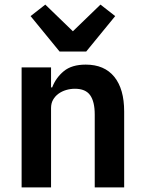

<svg xmlns="http://www.w3.org/2000/svg" viewBox="-20 -815 628 835"><path d="M74 0V-522H202V-435H207Q223 -477 257.5 -505.5Q292 -534 353 -534Q434 -534 477 -481Q520 -428 520 -330V0H392V-317Q392 -373 372 -401Q352 -429 306 -429Q286 -429 267.5 -423.5Q249 -418 234.5 -407.5Q220 -397 211 -381.5Q202 -366 202 -345V0ZM239 -591 113 -745 177 -795 297 -679 417 -795 481 -745 355 -591Z"/></svg>

Font: IBM Plex Sans SmBld
Style: Regular
Weight: 600
Designer: Mike Abbink, Paul van der Laan, Pieter van Rosmalen
Foundry: Bold Monday
Version: Version 3.005